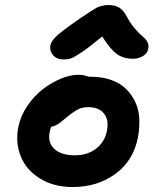

<svg xmlns="http://www.w3.org/2000/svg" viewBox="-20 -734 619 765"><path d="M231.9 -497.1Q207.5 -497.1 192.6 -512.7Q177.7 -528.3 180.2 -550.8Q182.6 -567.4 200.7 -585.9Q218.8 -604.5 283.2 -649.9Q293.9 -657.2 313.2 -670.2Q332.5 -683.1 338.9 -687.3Q345.2 -691.4 357.4 -698.7Q369.6 -706.1 376.2 -708Q382.8 -710 392.1 -711.9Q401.4 -713.9 411.1 -713.9Q439.5 -713.9 456.3 -702.9Q473.1 -691.9 486.8 -665Q501 -638.7 519.3 -617.9Q537.6 -597.2 549.1 -588.1Q560.5 -579.1 567.1 -567.1Q573.7 -555.2 570.8 -540Q567.9 -522 550.3 -511Q532.7 -500 509.8 -500Q472.2 -500 445.8 -518.6Q419.4 -537.1 387.2 -588.9Q336.4 -546.4 304.9 -525.4Q273.4 -504.4 261 -500.7Q248.5 -497.1 231.9 -497.1ZM270 11.2Q194.8 11.2 140.1 -22.2Q85.4 -55.7 63 -110.4Q40.5 -165 53.2 -229Q62 -272.5 88.9 -312Q115.7 -351.6 150.1 -378.2Q184.6 -404.8 222.2 -420.4Q259.8 -436 291 -436Q314.9 -436 333 -428.2H342.8Q386.2 -428.2 421.9 -415.8Q457.5 -403.3 480.7 -381.1Q503.9 -358.9 518.6 -328.4Q533.2 -297.9 534.9 -262.2Q536.6 -226.6 529.8 -187Q511.7 -93.8 439.9 -41.3Q368.2 11.2 270 11.2ZM178.2 -209Q168.9 -166.5 196.3 -140.9Q223.6 -115.2 278.8 -115.2Q327.6 -115.2 362.1 -141.1Q396.5 -167 405.8 -210.9Q415 -254.9 394.8 -281Q374.5 -307.1 331.1 -307.1Q308.1 -307.1 289.8 -297.6Q271.5 -288.1 246.1 -267.1Q229.5 -252.9 221.9 -247.1Q214.4 -241.2 204.3 -235.8Q194.3 -230.5 184.1 -229Q179.7 -220.7 178.2 -209Z"/></svg>

Font: Shantell Sans Irregular Bouncy
Style: Italic
Weight: 600
Italic angle: -11.31°
Designer: Stephen Nixon, Anya Danilova, Shantell Martin
Foundry: Arrow Type
Version: Version 1.006;[9816181b4]